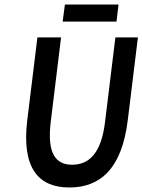

<svg xmlns="http://www.w3.org/2000/svg" viewBox="-20 -820 632 852"><path d="M101 -287C75 -72 152 12 288 12C425 12 521 -72 547 -287L592 -654H492L446 -278C429 -136 372 -89 300 -89C229 -89 188 -136 205 -278L251 -654H146ZM258 -724H497L506 -800H268Z"/></svg>

Font: Falling Sky
Style: CondObl
Weight: 400
Designer: Paul D. Hunt
Foundry: Adobe Systems Incorporated
Version: Version 1.02